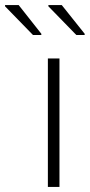

<svg xmlns="http://www.w3.org/2000/svg" viewBox="-93 -742 356 762"><path d="M97 0V-510H143V0ZM243 -603H210L99 -717V-722H152L243 -608ZM71 -603H38L-73 -717V-722H-19L71 -608Z"/></svg>

Font: Saira Thin ExtraLight
Style: Regular
Weight: 250
Version: Version 1.101